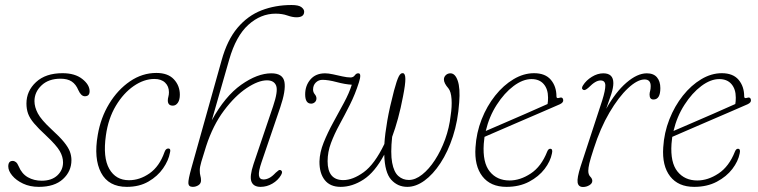

<svg xmlns="http://www.w3.org/2000/svg" viewBox="-20 -738 3026 766"><path d="M146.5 -17Q186 -17 208.8 -38.2Q231.5 -59.5 231.5 -90Q231.5 -112.5 218.5 -135.2Q205.5 -158 164.5 -196.5Q133 -225.5 115.8 -246Q98.5 -266.5 92 -284.8Q85.5 -303 85.5 -325Q85.5 -375 123.8 -410.5Q162 -446 229.5 -446Q279 -446 308.2 -423Q337.5 -400 337.5 -374Q337.5 -354 318.5 -354Q303.5 -354 292.5 -378.5Q283 -401.5 266.2 -412.8Q249.5 -424 221.5 -424Q173.5 -424 145.5 -397.2Q117.5 -370.5 117.5 -334.5Q117.5 -311 131 -285.5Q144.5 -260 185 -222.5Q218.5 -192 235.5 -171Q252.5 -150 258.8 -133.2Q265 -116.5 265 -99Q265 -54.5 231.2 -23.5Q197.5 7.5 135 7.5Q99.5 7.5 72 -5.5Q44.5 -18.5 28.8 -37.5Q13 -56.5 13 -74Q13 -96 30.5 -96Q37.5 -96 43.5 -91.2Q49.5 -86.5 54.5 -74.5Q67 -44.5 91.2 -30.8Q115.5 -17 146.5 -17Z M596 -423Q554.5 -423 513.5 -394.8Q472.5 -366.5 442.2 -316Q412 -265.5 402.5 -198Q390 -109.5 416 -64.2Q442 -19 494.5 -19Q537.5 -19 576.8 -46.5Q616 -74 636 -130.5Q641 -145.5 651 -145.5Q663 -145.5 658 -128.5Q652.5 -98 630.8 -66.5Q609 -35 572.5 -13.8Q536 7.5 486 7.5Q413 7.5 383.2 -49Q353.5 -105.5 370 -199.5Q381.5 -268 415.5 -324Q449.5 -380 498.5 -413.5Q547.5 -447 604 -447Q650 -447 673.8 -421.5Q697.5 -396 697.5 -360Q697.5 -339.5 689.5 -328Q681.5 -316.5 669.5 -316.5Q649.5 -316.5 649.5 -337.5Q649.5 -344.5 651.8 -352.5Q654 -360.5 654 -370Q654 -393.5 638.8 -408.2Q623.5 -423 596 -423Z M802.5 -155Q789.5 -113.5 783.2 -92.5Q777 -71.5 777 -58.5Q777 -44.5 779.5 -36.5Q782 -28.5 782 -18Q782 -6 771.8 0.8Q761.5 7.5 749 7.5Q732.5 7.5 731.5 -6.8Q730.5 -21 744 -69L864 -497Q886.5 -578.5 927.5 -627Q968.5 -675.5 1023.5 -696.8Q1078.5 -718 1143 -718Q1171.5 -718 1182.5 -709.5Q1193.5 -701 1193.5 -691.5Q1193.5 -669 1163 -669Q1147 -669 1126.5 -676.2Q1106 -683.5 1079.5 -683.5Q1020 -683.5 970.8 -639Q921.5 -594.5 894.5 -500.5L825 -258Q877.5 -354 942.2 -399.8Q1007 -445.5 1062.5 -445.5Q1108.5 -445.5 1114.8 -411.2Q1121 -377 1098 -309.5L1023.5 -91Q1011 -54.5 1013 -38.2Q1015 -22 1031.5 -22Q1042 -22 1053.8 -27.8Q1065.5 -33.5 1080 -49Q1086.5 -55 1091.2 -58.2Q1096 -61.5 1101 -58.5Q1109.5 -53.5 1101 -39Q1089 -18.5 1066.8 -5.5Q1044.5 7.5 1019.5 7.5Q991.5 7.5 983.2 -13.2Q975 -34 991.5 -83.5L1069.5 -314Q1090 -374.5 1081.8 -396Q1073.5 -417.5 1045 -417.5Q1010.5 -417.5 964 -386.5Q917.5 -355.5 873.5 -296.8Q829.5 -238 802.5 -155Z M1588 -446Q1597 -444.5 1597.2 -423.2Q1597.5 -402 1588 -354Q1579 -306.5 1568 -266Q1557 -225.5 1544.5 -192Q1537.5 -126.5 1544.5 -89Q1551.5 -51.5 1569.2 -35.8Q1587 -20 1611 -20Q1637 -20 1664.2 -41.5Q1691.5 -63 1715.2 -99.5Q1739 -136 1755.8 -182Q1772.5 -228 1778 -277.5Q1783.5 -312.5 1781.5 -342.5Q1779.5 -372.5 1769 -385.5Q1751 -406 1751 -421Q1751 -431 1758.5 -438.2Q1766 -445.5 1777 -445.5Q1796 -445.5 1806.2 -415.8Q1816.5 -386 1812 -329.5Q1807 -255.5 1787 -194Q1767 -132.5 1737.2 -87.2Q1707.5 -42 1673.2 -17.2Q1639 7.5 1605 7.5Q1566.5 7.5 1540.8 -21Q1515 -49.5 1513 -121Q1475.5 -51 1430.5 -21.8Q1385.5 7.5 1339 7.5Q1297 7.5 1275.5 -19.8Q1254 -47 1254.5 -94Q1255.5 -130 1271.2 -169.2Q1287 -208.5 1309.2 -249Q1331.5 -289.5 1352.2 -328Q1373 -366.5 1383.5 -400Q1357 -401.5 1323.2 -410.5Q1289.5 -419.5 1266.5 -419.5Q1251 -419.5 1240 -408.8Q1229 -398 1229 -380.5Q1229 -371 1235 -363Q1242.5 -354.5 1242.5 -345.5Q1242.5 -336 1236 -330.2Q1229.5 -324.5 1221.5 -324.5Q1197.5 -324.5 1197.5 -361.5Q1197.5 -396.5 1218.5 -421Q1239.5 -445.5 1277 -445.5Q1290 -445.5 1308.5 -441.5Q1327 -437.5 1346 -433.2Q1365 -429 1378.5 -429Q1389.5 -429 1395.8 -437.8Q1402 -446.5 1411 -445.5Q1423 -444 1412 -409.5Q1397 -362 1376 -320.2Q1355 -278.5 1334.5 -241Q1314 -203.5 1300.5 -167.5Q1287 -131.5 1287 -95Q1287 -19.5 1349.5 -19.5Q1387.5 -19.5 1431 -51Q1474.5 -82.5 1513.5 -163.5Q1516 -204 1525.2 -257Q1534.5 -310 1552 -376.5Q1563 -417.5 1570.8 -432.8Q1578.5 -448 1588 -446Z M2182 -125.5Q2176 -94.5 2152.8 -64Q2129.5 -33.5 2090.8 -13Q2052 7.5 2000.5 7.5Q1937 7.5 1904.5 -34.5Q1872 -76.5 1877 -150Q1880.5 -208.5 1901.5 -261.8Q1922.5 -315 1955.5 -356.5Q1988.5 -398 2028.8 -422Q2069 -446 2110.5 -446Q2155.5 -446 2177.8 -419.5Q2200 -393 2200 -353.5Q2200 -344 2210.5 -347.5Q2225 -352.5 2227 -339.5Q2228.5 -329 2213.5 -322Q2179.5 -307 2135.2 -288Q2091 -269 2046.5 -249.8Q2002 -230.5 1966 -215Q1930 -199.5 1913 -192Q1911 -178 1910 -164Q1905 -89.5 1933.8 -53.8Q1962.5 -18 2013 -18Q2055.5 -18 2097.5 -45.8Q2139.5 -73.5 2163 -133Q2167.5 -144.5 2175 -144.5Q2186.5 -144.5 2182 -125.5ZM2100.5 -422.5Q2066 -422.5 2029 -394.8Q1992 -367 1961.8 -320Q1931.5 -273 1918 -215.5Q1942 -226 1985.2 -244.5Q2028.5 -263 2076.8 -284.2Q2125 -305.5 2164.5 -323Q2166.5 -333 2166.5 -348.5Q2166.5 -382.5 2149.2 -402.5Q2132 -422.5 2100.5 -422.5Z M2307 -379.5Q2297.5 -384.5 2306 -397.5Q2318.5 -417.5 2341.2 -431.5Q2364 -445.5 2387 -445.5Q2427 -445.5 2427 -406.5Q2427 -388.5 2418.8 -362.8Q2410.5 -337 2398.5 -304Q2436 -371 2479.2 -408.2Q2522.5 -445.5 2560.5 -445.5Q2587.5 -445.5 2601 -429.5Q2614.5 -413.5 2614.5 -386.5Q2614.5 -341 2587 -341Q2571.5 -341 2571.5 -360.5Q2571.5 -368 2573.8 -375.5Q2576 -383 2576 -394.5Q2576 -421 2551.5 -421Q2523 -421 2485.5 -386Q2448 -351 2411.5 -289Q2375 -227 2349 -145.5Q2335.5 -104.5 2331.2 -86Q2327 -67.5 2327 -56.5Q2327 -41.5 2335 -33.2Q2343 -25 2343 -16.5Q2343 -6 2331.2 1Q2319.5 8 2306 8Q2287.5 8 2284.5 -9.8Q2281.5 -27.5 2296.5 -74.5L2382.5 -337Q2395.5 -378.5 2395 -397.8Q2394.5 -417 2376 -417Q2366 -417 2354.8 -410.5Q2343.5 -404 2327.5 -388Q2313.5 -375.5 2307 -379.5Z M2931 -125.5Q2925 -94.5 2901.8 -64Q2878.5 -33.5 2839.8 -13Q2801 7.5 2749.5 7.5Q2686 7.5 2653.5 -34.5Q2621 -76.5 2626 -150Q2629.5 -208.5 2650.5 -261.8Q2671.5 -315 2704.5 -356.5Q2737.5 -398 2777.8 -422Q2818 -446 2859.5 -446Q2904.5 -446 2926.8 -419.5Q2949 -393 2949 -353.5Q2949 -344 2959.5 -347.5Q2974 -352.5 2976 -339.5Q2977.5 -329 2962.5 -322Q2928.5 -307 2884.2 -288Q2840 -269 2795.5 -249.8Q2751 -230.5 2715 -215Q2679 -199.5 2662 -192Q2660 -178 2659 -164Q2654 -89.5 2682.8 -53.8Q2711.5 -18 2762 -18Q2804.5 -18 2846.5 -45.8Q2888.5 -73.5 2912 -133Q2916.5 -144.5 2924 -144.5Q2935.5 -144.5 2931 -125.5ZM2849.5 -422.5Q2815 -422.5 2778 -394.8Q2741 -367 2710.8 -320Q2680.5 -273 2667 -215.5Q2691 -226 2734.2 -244.5Q2777.5 -263 2825.8 -284.2Q2874 -305.5 2913.5 -323Q2915.5 -333 2915.5 -348.5Q2915.5 -382.5 2898.2 -402.5Q2881 -422.5 2849.5 -422.5Z"/></svg>

Font: Fraunces 72pt SuperSoft Thin
Style: Italic
Weight: 100
Italic angle: -16°
Version: Version 1.000;[b76b70a41]